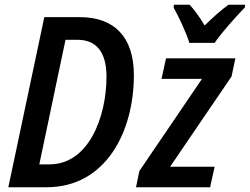

<svg xmlns="http://www.w3.org/2000/svg" viewBox="-20 -786 1049 806"><path d="M775 -606H881C908 -647 975 -721 1008 -755L1009 -766H939C908 -744 875 -714 839 -679C818 -715 795 -746 776 -766H710L709 -754C730 -716 762 -649 775 -606ZM15 0H176C423 0 542 -231 542 -471C542 -630 460 -714 316 -714H166ZM145 -96 255 -619H304C382 -619 427 -571 427 -464C427 -293 351 -96 188 -96ZM551 0H862L881 -86H694L952 -465L968 -541H677L658 -455H828L565 -68Z"/></svg>

Font: Noto Sans Display SemiCondensed Medium
Style: Italic
Weight: 500
Width: 4
Italic angle: -12°
Designer: Monotype Design Team
Foundry: Monotype Imaging Inc.
Version: Version 1.900